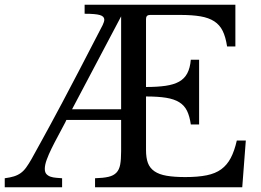

<svg xmlns="http://www.w3.org/2000/svg" viewBox="-31 -790 1102 810"><path d="M370 -38Q405 -39 426.5 -44Q448 -49 460 -61.5Q472 -74 476 -95.5Q480 -117 480 -152V-284H249L245 -275Q230 -246 214.5 -217.5Q199 -189 186.5 -163.5Q174 -138 166 -116Q158 -94 158 -78Q158 -63 165 -55.5Q172 -48 182.5 -44.5Q193 -41 206 -40Q219 -39 231 -38V0H-11V-38Q12 -41 28 -46Q44 -51 56.5 -60Q69 -69 79.5 -83.5Q90 -98 102 -119Q111 -136 121 -153.5Q131 -171 145 -197Q159 -223 180 -261Q201 -299 231 -356Q261 -413 303 -493Q345 -573 402 -684Q405 -691 407 -696.5Q409 -702 409 -707Q409 -721 390.5 -726.5Q372 -732 326 -732V-770H962V-594H927Q921 -634 908.5 -659.5Q896 -685 873 -700Q850 -715 815 -721Q780 -727 729 -727H602Q585 -727 585 -710V-423Q633 -423 667.5 -428Q702 -433 724.5 -445.5Q747 -458 759 -480.5Q771 -503 774 -538H809V-265H774Q769 -300 758 -322.5Q747 -345 725.5 -358.5Q704 -372 670 -377.5Q636 -383 585 -383V-157Q585 -124 593 -102.5Q601 -81 620.5 -67.5Q640 -54 672 -48.5Q704 -43 751 -43Q804 -43 841 -50.5Q878 -58 902.5 -76Q927 -94 942.5 -123.5Q958 -153 968 -197H1006L991 0H370ZM480 -329V-721L273 -329Z"/></svg>

Font: SVN-Libre Baskerville
Style: Regular
Weight: 400
Designer: Pablo Impallari, Rodrigo Fuenzalida
Foundry: Pablo Impallari, Rodrigo Fuenzalida
Version: Version 1.000; ttfautohint (v1.8.4)